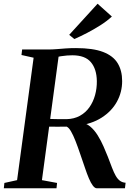

<svg xmlns="http://www.w3.org/2000/svg" viewBox="-30 -1008 722 1028"><path d="M-9.5 0 -6.5 -28.5 61.5 -43.5 150 -699 85 -713.5 88.5 -743H223Q250.5 -743 274.2 -745Q298 -747 322.8 -748.8Q347.5 -750.5 377 -750.5Q468 -750.5 522 -729.8Q576 -709 600 -669.5Q624 -630 624 -574Q624 -514.5 596 -463.5Q568 -412.5 514 -378Q460 -343.5 381.5 -334L401.5 -350Q429 -350.5 452 -331.5Q475 -312.5 493 -283.5Q511 -254.5 524.5 -223.5Q538 -192.5 547.5 -168.5Q560 -135.5 569.8 -110Q579.5 -84.5 589.5 -67Q599.5 -49.5 612 -40.2Q624.5 -31 642.5 -29.5L639 0H488Q478 0 467.2 -14Q456.5 -28 446 -52.8Q435.5 -77.5 425 -109Q411.5 -147.5 399 -184.8Q386.5 -222 374.2 -253.2Q362 -284.5 350 -305Q338 -325.5 326.5 -330Q319.5 -330 306.5 -329.8Q293.5 -329.5 278.2 -329.5Q263 -329.5 248.2 -329.8Q233.5 -330 223.5 -330L229.5 -371.5Q238 -371 251.2 -370.8Q264.5 -370.5 279.5 -370.2Q294.5 -370 307 -370Q319.5 -370 326 -370Q367 -371 397.8 -388Q428.5 -405 448.8 -433.8Q469 -462.5 479 -498.8Q489 -535 488.5 -574Q487.5 -638.5 456.5 -675.2Q425.5 -712 357 -712Q345.5 -712 328.5 -710.8Q311.5 -709.5 295 -706.8Q278.5 -704 268 -700L286.5 -726L194.5 -43.5L275.5 -28.5L272.5 0ZM368 -799 340.5 -821.5 492.5 -988 569 -919.5Q542 -894.5 507.2 -872.5Q472.5 -850.5 436.5 -831.8Q400.5 -813 368 -799Z"/></svg>

Font: Merriweather 96pt SemiBold
Style: Italic
Weight: 600
Italic angle: -7.8°
Version: Version 2.101